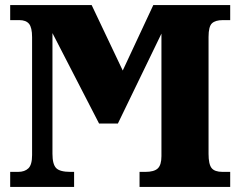

<svg xmlns="http://www.w3.org/2000/svg" viewBox="-20 -734 943 754"><path d="M20 0V-59H51Q77 -59 91.5 -73Q106 -87 106 -125V-588Q106 -626 94 -640.5Q82 -655 56 -655H20V-714H340L462 -457L582 -714H884V-655H855Q826 -655 812.5 -642.5Q799 -630 799 -589V-130Q799 -89 811 -74Q823 -59 854 -59H884V0H528V-59H551Q585 -59 599.5 -72.5Q614 -86 614 -121V-602L443 -249H369L186 -604V-130Q186 -89 200.5 -74Q215 -59 257 -59H271V0Z"/></svg>

Font: Noto Serif SemiCondensed Black
Style: Regular
Weight: 900
Width: 4
Designer: Monotype Design Team
Foundry: Monotype Imaging Inc.
Version: Version 2.014; ttfautohint (v1.8.4.7-5d5b)